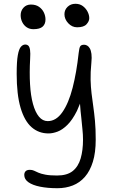

<svg xmlns="http://www.w3.org/2000/svg" viewBox="-20 -732 603 1013"><path d="M283 261Q231 261 191.5 253Q152 245 130 229.5Q108 214 108 191Q108 179 115 171.5Q122 164 138 164Q150 164 159.5 168.5Q169 173 182.5 179Q196 185 219.5 189.5Q243 194 281 194Q334 194 363.5 170.5Q393 147 405.5 104Q418 61 418 5Q418 -22 415 -49Q412 -76 409 -110Q405 -142 402 -185Q394 -164 386 -147Q362 -99 335.5 -73Q309 -47 283.5 -37.5Q258 -28 236 -28Q184 -28 146.5 -61Q109 -94 88.5 -163.5Q68 -233 68 -343Q68 -408 74 -441Q80 -474 90.5 -485.5Q101 -497 113 -497Q123 -497 129.5 -491Q136 -485 138.5 -468.5Q141 -452 139 -421Q135 -348 138.5 -287.5Q142 -227 154 -183.5Q166 -140 185.5 -116.5Q205 -93 232 -93Q276 -93 309 -140Q342 -187 363 -268.5Q384 -350 395 -452Q398 -480 403.5 -488Q409 -496 424 -496Q432 -496 440 -491.5Q448 -487 454 -476.5Q460 -466 462.5 -447.5Q465 -429 462 -400Q457 -349 458 -311Q459 -273 463 -239.5Q467 -206 472 -171.5Q477 -137 481 -95Q485 -53 485 5Q485 73 470 121.5Q455 170 428 201Q401 232 364 246.5Q327 261 283 261ZM387 -588Q360 -588 340 -609.5Q320 -631 320 -657Q320 -680 336.5 -696Q353 -712 378 -712Q401 -712 417 -700Q433 -688 442 -670.5Q451 -653 451 -636Q451 -620 436.5 -604Q422 -588 387 -588ZM156 -578Q136 -578 121 -588Q106 -598 97.5 -615Q89 -632 89 -652Q89 -675 104 -691.5Q119 -708 143 -708Q169 -708 186 -696Q203 -684 211.5 -666Q220 -648 220 -629Q220 -605 205 -591.5Q190 -578 156 -578Z"/></svg>

Font: Shantell Sans Light Light
Style: Regular
Weight: 300
Version: Version 1.008;[ac192a2d6]